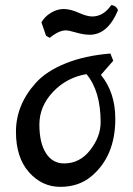

<svg xmlns="http://www.w3.org/2000/svg" viewBox="-20 -693 517 746"><path d="M420 -457 372 -402Q428 -334 428 -231Q428 -86 335 -8Q286 33 214.5 33Q143 33 92.5 -24Q42 -81 42 -181Q42 -286 120 -372Q161 -417 235.5 -447Q310 -477 409 -485ZM229 -58Q290 -58 330.5 -110Q371 -162 371 -218Q371 -339 316 -405Q239 -392 186 -336Q133 -280 133 -209Q133 -138 158.5 -98Q184 -58 229 -58ZM173 -546 159 -554 141 -606Q153 -628 177.5 -643Q202 -658 227.5 -658Q253 -658 285.5 -643.5Q318 -629 338 -629Q382 -629 412 -673Q422 -673 430 -666Q438 -659 438 -652Q398 -558 329 -558Q305 -558 276 -566.5Q247 -575 236 -575Q209 -575 173 -546Z"/></svg>

Font: Julee
Style: Regular
Weight: 400
Version: Version 1.001